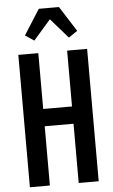

<svg xmlns="http://www.w3.org/2000/svg" viewBox="-63 -1021 627 1062"><g transform="rotate(-5 250.0 -489.5)"><path d="M59 0V-735H170V-425H330V-735H441V0H330V-329H170V0ZM154 -806 105 -839 194 -979H306L395 -839L346 -806L250 -916Z"/></g></svg>

Font: Iosevka Curly
Style: Bold
Weight: 700
Monospace: yes
Designer: Belleve Invis
Foundry: Belleve Invis
Version: Version 22.1.2; ttfautohint (v1.8.4)